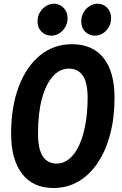

<svg xmlns="http://www.w3.org/2000/svg" viewBox="-20 -974 640 1010"><path d="M261.5 15Q153.5 15 96 -60Q38.5 -135 38.5 -270Q38.5 -412.5 78.5 -518.2Q118.5 -624 190.8 -682.8Q263 -741.5 358.5 -741.5Q467.5 -741.5 525 -668.5Q582.5 -595.5 582.5 -460.5Q582.5 -354 559.2 -266.8Q536 -179.5 493.2 -116.2Q450.5 -53 391.8 -19Q333 15 261.5 15ZM278.5 -113.5Q314 -113.5 343.8 -137.8Q373.5 -162 395 -207Q416.5 -252 428.5 -315.8Q440.5 -379.5 441 -458Q441 -538.5 416 -575.8Q391 -613 342 -613Q294 -613 257.5 -571.8Q221 -530.5 200.5 -454.5Q180 -378.5 180 -273Q179.5 -191 204.8 -152.2Q230 -113.5 278.5 -113.5ZM249 -786.5Q220 -786.5 198.8 -807Q177.5 -827.5 177.5 -862Q177.5 -889.5 190.5 -910.2Q203.5 -931 223.2 -942.8Q243 -954.5 263.5 -954.5Q293 -954.5 314.2 -933Q335.5 -911.5 335.5 -879Q335.5 -841 310 -813.8Q284.5 -786.5 249 -786.5ZM478.5 -786.5Q449.5 -786.5 428.5 -806.8Q407.5 -827 407.5 -862Q407.5 -889 420.2 -910Q433 -931 452.8 -942.8Q472.5 -954.5 493.5 -954.5Q523 -954.5 543.8 -933Q564.5 -911.5 564.5 -879Q564.5 -841 539.2 -813.8Q514 -786.5 478.5 -786.5Z"/></svg>

Font: Spline Sans Mono SemiBold
Style: Italic
Weight: 600
Italic angle: -4°
Monospace: yes
Version: Version 1.004